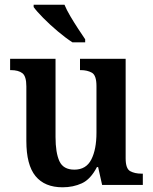

<svg xmlns="http://www.w3.org/2000/svg" viewBox="-20 -786 650 816"><path d="M246 10Q170 10 131 -37.5Q92 -85 92 -187V-419Q92 -462 75 -475Q58 -488 26 -488H23V-536H216V-204Q216 -137 232.5 -101Q249 -65 296 -65Q346 -65 368 -108Q390 -151 390 -222V-420Q390 -466 370.5 -477Q351 -488 323 -488H320V-536H514V-113Q514 -69 533.5 -58.5Q553 -48 581 -48H587V0H414L397 -76H392Q365 -24 328 -7Q291 10 246 10ZM288 -606Q260 -624 226 -652.5Q192 -681 163.5 -710Q135 -739 123 -756V-766H254Q263 -744 279 -717Q295 -690 312 -664Q329 -638 342 -619V-606Z"/></svg>

Font: Noto Serif Tamil SemiCondensed SemiBold
Style: Regular
Weight: 600
Width: 4
Designer: Indian Type Foundry, Tom Grace, and the Monotype Design Team
Foundry: Monotype Imaging Inc.
Version: Version 2.004; ttfautohint (v1.8.4.7-5d5b)